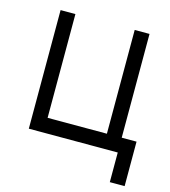

<svg xmlns="http://www.w3.org/2000/svg" viewBox="-97 -579 694 782"><g transform="rotate(15 250.0 -187.5)"><path d="M437.5 0Q437.5 0 437.5 125H500V-62.5H437.5V-500H375V-62.5H125V-500H62.5Q62.5 -500 62.5 0Z"/></g></svg>

Font: CalcUnifontExMono
Style: Regular
Weight: 500
Version: Version 15.0.06